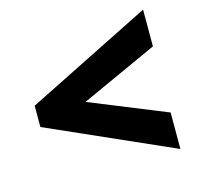

<svg xmlns="http://www.w3.org/2000/svg" viewBox="-86 -728 757 732"><g transform="rotate(-15 293.0 -362.0)"><path d="M539 -87V-231L236 -354L539 -492V-637L45 -390V-306Z"/></g></svg>

Font: Noto Sans Black
Style: Italic
Weight: 900
Italic angle: -12°
Designer: Monotype Design Team
Foundry: Monotype Imaging Inc.
Version: Version 2.013